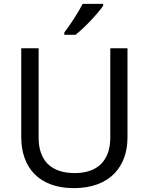

<svg xmlns="http://www.w3.org/2000/svg" viewBox="-20 -964 771 994"><path d="M514 -934V-944H408C385 -899 342 -833 313 -796V-784H371C418 -820 489 -897 514 -934ZM640 -252V-714H551V-252C551 -144 496 -68 367 -68C242 -68 180 -135 180 -251V-714H90V-254C90 -95 184 10 362 10C551 10 640 -104 640 -252Z"/></svg>

Font: Noto Sans Kayah Li
Style: Regular
Weight: 400
Designer: Monotype Design Team, Sérgio Martins
Foundry: Monotype Imaging Inc.
Version: Version 2.002